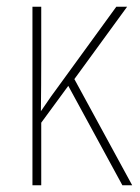

<svg xmlns="http://www.w3.org/2000/svg" viewBox="-20 -548 413 568"><path d="M102 -185 182 -294 342 0H371L200 -314L356 -528H324L143 -279Q131 -263 122 -249.5Q113 -236 101 -219Q102 -297 102 -370V-528H76V0H102Z"/></svg>

Font: Noto Sans Display SemiCondensed Thin
Style: Regular
Weight: 250
Width: 4
Designer: Monotype Design team
Foundry: Monotype Imaging Inc.
Version: 1.000